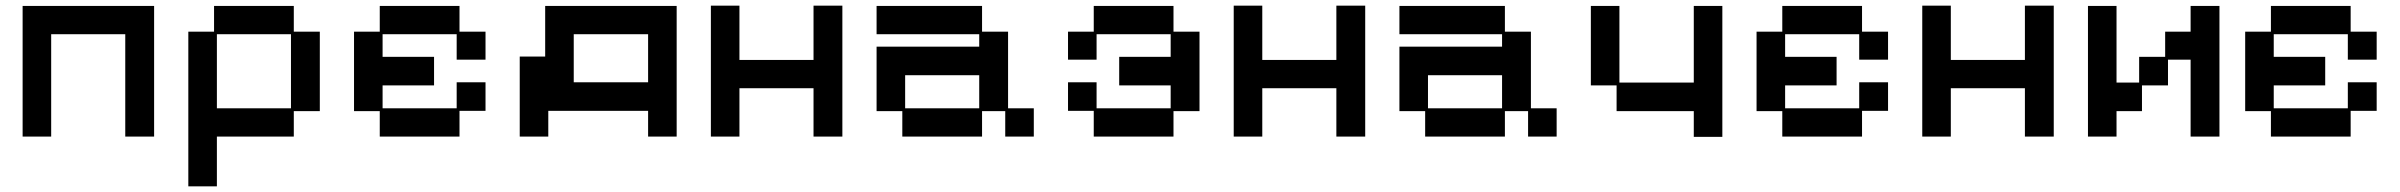

<svg xmlns="http://www.w3.org/2000/svg" viewBox="-20 -471 8486 679"><path d="M60 12V-450H525V12H423V-350H161V12Z M646 188V-359H737V-450H1019V-359H1111V-78H1019V12H747V188ZM747 -88H1009V-350H747Z M1323 12V-78H1232V-359H1323V-450H1605V-359H1697V-260H1595V-350H1333V-270H1515V-169H1333V-88H1595V-180H1697V-79H1605V12Z M1818 12V-271H1908V-450H2373V12H2272V-79H1919V12ZM2009 -180H2272V-350H2009Z M2494 12V-451H2595V-259H2857V-451H2959V12H2857V-159H2595V12Z M3171 12V-78H3080V-306H3443V-350H3080V-450H3453V-359H3545V-88H3636V12H3535V-78H3453V12ZM3181 -88H3443V-205H3181Z M3848 12V-79H3757V-180H3858V-88H4120V-169H3938V-270H4120V-350H3858V-260H3757V-359H3848V-450H4130V-359H4222V-78H4130V12Z M4343 12V-451H4444V-259H4706V-451H4808V12H4706V-159H4444V12Z M5020 12V-78H4929V-306H5292V-350H4929V-450H5302V-359H5394V-88H5485V12H5384V-78H5302V12ZM5030 -88H5292V-205H5030Z M5970 13V-78H5697V-169H5606V-450H5707V-179H5970V-450H6071V13Z M6283 12V-78H6192V-359H6283V-450H6565V-359H6657V-260H6555V-350H6293V-270H6475V-169H6293V-88H6555V-180H6657V-79H6565V12Z M6778 12V-451H6879V-259H7141V-451H7243V12H7141V-159H6879V12Z M7364 12V-450H7465V-179H7545V-270H7637V-359H7727V-450H7829V12H7727V-260H7647V-169H7555V-78H7465V12Z M8011 12V-78H7920V-359H8011V-450H8293V-359H8385V-260H8283V-350H8021V-270H8203V-169H8021V-88H8283V-180H8385V-79H8293V12Z"/></svg>

Font: Pixelify Sans
Style: Regular
Weight: 400
Designer: Stefie Justprince
Foundry: Typecalism Foundryline
Version: Version 1.000;February 13, 2025;FontCreator 15.0.0.3015 64-b